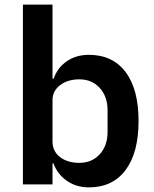

<svg xmlns="http://www.w3.org/2000/svg" viewBox="-20 -797 667 830"><path d="M211 -91H207V0H79V-777H207V-457H212Q228 -504 268.5 -532Q309 -560 364 -560Q467 -560 523 -485.5Q579 -411 579 -274Q579 -137 523 -62Q467 13 364 13Q310 13 269 -15.5Q228 -44 211 -91ZM445 -227V-320Q445 -380 411 -417Q377 -454 323 -454Q273 -454 240 -429Q207 -404 207 -364V-186Q207 -143 239.5 -118Q272 -93 323 -93Q377 -93 411 -130Q445 -167 445 -227Z"/></svg>

Font: IBM Plex Sans JP SemiBold
Style: Regular
Weight: 600
Designer: Mike Abbink; Paul van der Laan; Pieter van Rosmalen; Wujin Sim; Yejin Wi; Jinhee Kim; Boomi Park; Yona Kim; Kichan Ma
Foundry: Sandoll Inc.
Version: Version 1.001